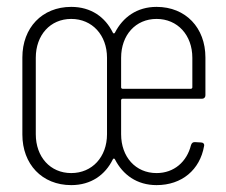

<svg xmlns="http://www.w3.org/2000/svg" viewBox="-20 -530 657 558"><path d="M577 -253V-363C577 -449 520 -510 435 -510C378 -510 337 -480 314 -435C312 -432 310 -432 308 -435C286 -480 245 -510 187 -510C102 -510 45 -449 45 -363V-139C45 -53 102 8 187 8C245 8 286 -22 308 -67C310 -70 312 -70 314 -67C337 -22 378 8 435 8C509 8 561 -37 573 -105C575 -112 570 -116 564 -116L546 -117C540 -117 537 -114 535 -108C523 -60 486 -27 435 -27C374 -27 332 -74 332 -140V-239C332 -241 334 -243 336 -243H567C573 -243 577 -247 577 -253ZM291 -362V-140C291 -74 248 -27 187 -27C126 -27 84 -74 84 -140V-362C84 -428 126 -475 187 -475C248 -475 291 -428 291 -362ZM435 -475C496 -475 539 -428 539 -362V-276C539 -274 537 -272 535 -272H336C334 -272 332 -274 332 -276V-362C332 -428 374 -475 435 -475Z"/></svg>

Font: Barlow Condensed ExtraLight
Style: Regular
Weight: 275
Width: 3
Designer: Jeremy Tribby
Foundry: Tribby Type
Version: Version 1.422;hotconv 1.0.109;makeotfexe 2.5.65596